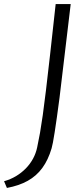

<svg xmlns="http://www.w3.org/2000/svg" viewBox="-103 -767 408 945"><path d="M-69 158 -83 125Q-51 116 -24 99.8Q3 83.5 24.2 61.8Q45.5 40 59.8 13.5Q74 -13 80 -42Q87.5 -76.5 94 -113.5Q100.5 -150.5 107.5 -200.2Q114.5 -250 123.2 -322.2Q132 -394.5 143.5 -498Q155 -601.5 171 -747H245L190 -286Q176 -179 166.2 -116.8Q156.5 -54.5 151 -37Q134 20.5 105.2 59.8Q76.5 99 33.5 123Q-9.5 147 -69 158Z"/></svg>

Font: Koeln Type Sans Light
Style: Italic
Weight: 300
Italic angle: -7.5°
Designer: Eben Sorkin
Foundry: Eben Sorkin
Version: Version 2.001